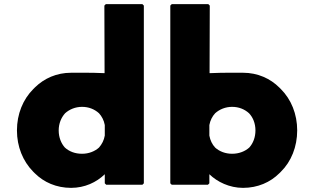

<svg xmlns="http://www.w3.org/2000/svg" viewBox="-20 -887 1524 929"><path d="M264 -256C264 -289 276 -318 295 -339C316 -358 345 -370 377 -370C409 -370 437 -359 459 -339C472 -325 483 -305 487 -282V-231C483 -208 473 -189 459 -173C439 -155 410 -143 377 -143C343 -143 315 -154 294 -173C276 -193 264 -222 264 -256ZM669 7 676 0V-860L669 -867H492L485 -860L486 -533C421 -536 352 -535 324 -535C254 -535 194 -508 149 -464L148 -463L141 -456C91 -406 62 -335 62 -256C62 -177 91 -107 140 -57L141 -56L148 -49C192 -5 253 22 324 22C390 22 447 -5 487 -44V0L494 7ZM1216 -256C1216 -223 1205 -194 1186 -173C1166 -155 1137 -143 1103 -143C1071 -143 1042 -154 1021 -173C1007 -188 997 -208 993 -231V-282C997 -304 1007 -324 1021 -339C1042 -358 1071 -370 1103 -370C1135 -370 1163 -359 1185 -339C1204 -319 1216 -290 1216 -256ZM804 0 811 7H986L993 0V-44C1031 -7 1090 22 1156 22C1227 22 1288 -5 1332 -49L1339 -56C1389 -105 1418 -177 1418 -256C1418 -335 1389 -406 1339 -456L1332 -463C1288 -507 1227 -535 1156 -535C1127 -535 1061 -536 994 -533L995 -860L988 -867H811L804 -860Z"/></svg>

Font: Hussar Woodtype
Style: Blk
Weight: 900
Foundry: Cannot Into Space Fonts
Version: Version 1.07